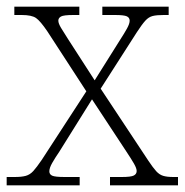

<svg xmlns="http://www.w3.org/2000/svg" viewBox="-21 -556 554 576"><path d="M-1 0V-25H23Q44 -25 56.5 -28.5Q69 -32 79 -43Q89 -54 104 -76L238 -282L121 -462Q100 -493 87 -502Q74 -511 44 -511H22V-536H217V-511H199Q170 -511 162 -506.5Q154 -502 154 -494Q154 -486 162 -472.5Q170 -459 183 -439L263 -315L339 -436Q352 -456 360 -470.5Q368 -485 368 -494Q368 -503 359.5 -507Q351 -511 324 -511H286V-536H485V-511H470Q449 -511 437 -508Q425 -505 415 -494Q405 -483 390 -460L281 -290L424 -74Q438 -53 447.5 -42.5Q457 -32 468.5 -28.5Q480 -25 499 -25H513V0H309V-25H344Q372 -25 380.5 -29.5Q389 -34 389 -43Q389 -51 381 -65Q373 -79 357 -103L255 -258L157 -101Q144 -82 135.5 -67Q127 -52 127 -42Q127 -33 135.5 -29Q144 -25 173 -25H218V0Z"/></svg>

Font: Noto Serif Tamil ExtraLight
Style: Regular
Weight: 200
Designer: Indian Type Foundry, Tom Grace, and the Monotype Design Team
Foundry: Monotype Imaging Inc.
Version: Version 2.004; ttfautohint (v1.8.4.7-5d5b)